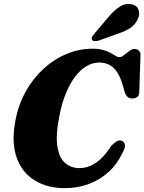

<svg xmlns="http://www.w3.org/2000/svg" viewBox="-20 -968 753 1001"><path d="M616 -233.5Q627 -229 631 -214.5Q635 -200 619 -172Q592 -113.5 547 -72.2Q502 -31 443.5 -9Q385 13 317 13Q227 13 161 -27.5Q95 -68 66.8 -146.8Q38.5 -225.5 60.5 -340Q76 -422.5 114 -490.8Q152 -559 206.8 -609.2Q261.5 -659.5 327 -686.8Q392.5 -714 463.5 -714Q496 -714 518.8 -707.2Q541.5 -700.5 557 -691.8Q572.5 -683 583 -676.5Q593.5 -670 602.5 -670Q611.5 -670 621 -676.5Q630.5 -683 640.2 -691.2Q650 -699.5 660 -706.2Q670 -713 680 -713Q694.5 -713 703.8 -704.2Q713 -695.5 712.5 -680.5L706 -487Q705.5 -470 695.2 -462.2Q685 -454.5 670 -454.5Q641.5 -454.5 631 -485.5L622 -516.5Q603.5 -584.5 573 -613.2Q542.5 -642 497 -642Q463 -642 431 -623.2Q399 -604.5 371.8 -568.5Q344.5 -532.5 323.5 -481.2Q302.5 -430 290 -365.5Q269.5 -264.5 279.2 -204.2Q289 -144 320 -117.8Q351 -91.5 394.5 -91.5Q423 -91.5 451.5 -103.5Q480 -115.5 507.2 -141.2Q534.5 -167 559.5 -207Q577 -225 590 -231.8Q603 -238.5 616 -233.5ZM547.5 -882Q577 -916 606 -934.2Q635 -952.5 666 -946Q694.5 -940 702.5 -916.5Q710.5 -893 698.5 -869Q685.5 -840 660.2 -822.8Q635 -805.5 596 -793L494 -756Q483.5 -753 473.2 -753.8Q463 -754.5 459.5 -761Q456 -768.5 460.5 -776.5Q465 -784.5 473 -793.5Z"/></svg>

Font: Fraunces ExtraBold
Style: Italic
Weight: 800
Italic angle: -16°
Version: Version 1.000;[b76b70a41]